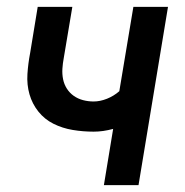

<svg xmlns="http://www.w3.org/2000/svg" viewBox="-20 -540 540 560"><path d="M283 0 310 -164Q295 -160 281 -158Q267 -156 253 -156Q222 -156 192 -161Q162 -166 136 -179Q110 -192 92 -214.5Q74 -237 66 -265Q58 -293 60 -324Q62 -355 68 -386L90 -520H191L166 -371Q163 -355 162 -339.5Q161 -324 164 -309Q167 -294 175 -281.5Q183 -269 195 -260.5Q207 -252 222 -248Q237 -244 253 -244Q272 -244 292 -252Q312 -260 328 -274L369 -520H470L384 0Z"/></svg>

Font: Iosevka Term Curly SmBd Obl
Style: Regular
Weight: 600
Italic angle: -9°
Designer: Belleve Invis
Foundry: Belleve Invis
Version: Version 32.3.0